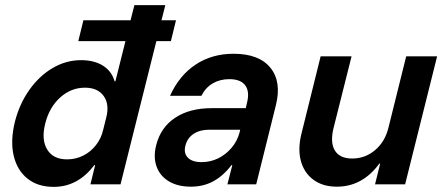

<svg xmlns="http://www.w3.org/2000/svg" viewBox="-20 -720 1732 750"><path d="M190 10Q127.5 10 87.1 -22.5Q46.7 -55 33.3 -112.5Q20 -170 38.3 -245Q56.7 -315.8 95.4 -370Q134.2 -424.2 186.2 -454.6Q238.3 -485 296.7 -485Q348.3 -485 382.5 -463.3Q416.7 -441.7 427.5 -402.5H430.8L470 -559.2H285.8L305.8 -640.8H490L505 -700H625.8L610.8 -640.8H667.5L647.5 -559.2H590.8L450.8 0H333.3L351.7 -75H348.3Q284.2 10 190 10ZM241.7 -97.5Q275.8 -97.5 305 -112.1Q334.2 -126.7 355 -153.3Q375.8 -180 383.3 -214.2L395 -260.8Q408.3 -312.5 385 -345Q361.7 -377.5 311.7 -377.5Q257.5 -377.5 215 -339.2Q172.5 -300.8 156.7 -237.5Q140.8 -175 164.2 -136.2Q187.5 -97.5 241.7 -97.5Z M725.8 9.2Q674.2 9.2 639.6 -11.7Q605 -32.5 591.7 -69.2Q578.3 -105.8 590 -152.5Q607.5 -222.5 664.2 -260Q720.8 -297.5 806.7 -297.5H940L945 -319.2Q955.8 -362.5 937.9 -386.7Q920 -410.8 875.8 -410.8Q839.2 -410.8 810.8 -394.2Q782.5 -377.5 766.7 -345.8H644.2Q680 -425 743.8 -467.5Q807.5 -510 892.5 -510Q991.7 -510 1036.2 -455.4Q1080.8 -400.8 1057.5 -308.3L980.8 0H868.3L887.5 -75H884.2Q851.7 -32.5 812.9 -11.7Q774.2 9.2 725.8 9.2ZM767.5 -86.7Q801.7 -86.7 831.7 -101.2Q861.7 -115.8 884.2 -142.1Q906.7 -168.3 915.8 -202.5L918.3 -213.3H796.7Q760.8 -213.3 736.2 -197.1Q711.7 -180.8 704.2 -150.8Q696.7 -121.7 713.8 -104.2Q730.8 -86.7 767.5 -86.7Z M1295.8 9.2Q1240.8 9.2 1204.2 -17.9Q1167.5 -45 1155 -92.5Q1142.5 -140 1158.3 -200.8L1232.5 -500H1353.3L1282.5 -218.3Q1269.2 -162.5 1288.3 -131.7Q1307.5 -100.8 1355.8 -100.8Q1406.7 -100.8 1445.4 -133.8Q1484.2 -166.7 1497.5 -221.7L1566.7 -500H1687.5L1562.5 0H1445L1465 -80.8H1461.7Q1395.8 9.2 1295.8 9.2Z"/></svg>

Font: Funnel Sans SemiBold
Style: Italic
Weight: 600
Italic angle: -14.036°
Designer: NORD ID, Kristian Moeller
Foundry: Dicotype
Version: Version 1.000